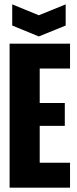

<svg xmlns="http://www.w3.org/2000/svg" viewBox="-20 -860 353 880"><path d="M24 0V-660H301V-546H162V-388H277V-283H162V-114H301V0ZM36 -840 158 -790 281 -840V-743L158 -693L36 -743Z"/></svg>

Font: Bricolage Grotesque 48pt Condensed Bricolage Grotesque 48pt Condensed Regular
Style: Bold
Weight: 700
Width: 3
Designer: Mathieu Triay
Foundry: Atelier Triay
Version: Version 1.000; ttfautohint (v1.8.4.7-5d5b);gftools[0.9.32]